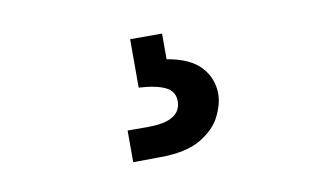

<svg xmlns="http://www.w3.org/2000/svg" viewBox="-39 -75 576 353"><g transform="rotate(-10 249.0 102.0)"><path d="M185.5 213.9V154.8H224.1Q285.6 154.8 285.6 117.2Q285.6 99.1 268.8 90.8Q252 82.5 219.2 80.6V-9.8H278.8V38.1Q322.3 45.4 341.8 66.9Q361.3 88.4 361.3 117.2Q361.3 136.2 350.1 158.7Q338.9 181.2 311.5 197.3Q284.2 213.4 235.4 213.4Q229 213.4 218 213.6Q207 213.9 185.5 213.9Z"/></g></svg>

Font: Kay Pho Du SemiBold
Style: Regular
Weight: 600
Designer: Victor Gaultney, Khu Oo Reh
Foundry: SIL International
Version: Version 3.000